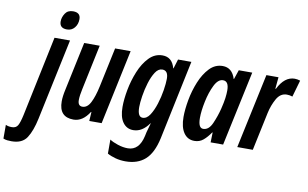

<svg xmlns="http://www.w3.org/2000/svg" viewBox="-220 -945 2210 1376"><g transform="rotate(10 885.0 -257.0)"><path d="M262 -706Q262 -754 208 -754Q169 -754 150.5 -725.5Q132 -697 132 -667Q132 -618 186 -618Q220 -618 241 -643.5Q262 -669 262 -706ZM97 47 222 -544H109L-13 39Q-25 95 -38 117.5Q-51 140 -81 140Q-109 140 -126 131V231Q-111 237 -96.5 238.5Q-82 240 -66 240Q12 240 45 188.5Q78 137 97 47Z M459 -66H462L458 0H548L663 -544H550L489 -257Q473 -182 450 -137Q427 -92 391 -92Q358 -92 358 -135Q358 -151 361 -172.5Q364 -194 369 -216L438 -544H325L250 -190Q239 -141 239 -104Q239 10 344 10Q411 10 459 -66Z M793 -161Q793 -192 800.5 -241Q808 -290 823 -339Q838 -388 859.5 -421Q881 -454 910 -454Q953 -454 953 -394Q953 -361 945 -310Q937 -259 921 -208.5Q905 -158 882.5 -123.5Q860 -89 830 -89Q793 -89 793 -161ZM984 33 1105 -544H1008L987 -476H985Q964 -554 894 -554Q838 -554 796.5 -511Q755 -468 728 -402Q701 -336 688 -266Q675 -196 675 -141Q675 -68 703 -29Q731 10 779 10Q844 10 893 -60H895Q883 -20 876 8L870 36Q846 145 763 145Q728 145 690 132.5Q652 120 630 105V207Q654 221 689 230.5Q724 240 763 240Q851 240 905.5 191.5Q960 143 984 33Z M1235 -160Q1235 -210 1249.5 -279.5Q1264 -349 1290 -401.5Q1316 -454 1352 -454Q1394 -454 1394 -387Q1394 -362 1390 -331Q1386 -300 1374 -251Q1360 -195 1336 -140.5Q1312 -86 1271 -86Q1235 -86 1235 -160ZM1340 -72H1343L1341 0H1432L1548 -544H1450L1427 -476H1425Q1401 -554 1332 -554Q1277 -554 1236.5 -511.5Q1196 -469 1169.5 -404Q1143 -339 1130.5 -269.5Q1118 -200 1118 -146Q1118 -72 1146 -31Q1174 10 1224 10Q1261 10 1288 -12.5Q1315 -35 1340 -72Z M1648 0 1707 -279Q1719 -335 1746 -383.5Q1773 -432 1820 -432Q1841 -432 1861 -425L1896 -547Q1874 -554 1856 -554Q1782 -554 1735 -459H1731L1739 -544H1651L1535 0Z"/></g></svg>

Font: Noto Sans Display Condensed
Style: Bold Italic
Weight: 700
Width: 3
Designer: Monotype Design team
Foundry: Monotype Imaging Inc.
Version: 1.000